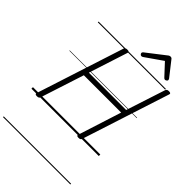

<svg xmlns="http://www.w3.org/2000/svg" viewBox="-421 -1272 1790 1790"><g transform="rotate(45 473.5 -377.0)"><path d="M85 14Q57 14 63 -5L343 -871Q346 -881 353.5 -885.5Q361 -890 376 -890Q405 -890 398 -871L273 -484H765L891 -871Q895 -881 902 -885.5Q909 -890 924 -890Q953 -890 946 -871L666 -5Q663 5 656 9.5Q649 14 633 14Q605 14 612 -5L749 -434H257L118 -5Q115 5 107.5 9.5Q100 14 85 14ZM510 -939Q502 -939 495.5 -946Q489 -953 489 -961Q489 -967 491.5 -970Q494 -973 498 -977L676 -1115Q685 -1123 692 -1126Q699 -1129 707 -1129Q714 -1129 720 -1125.5Q726 -1122 731 -1114L840 -975Q843 -971 844.5 -967Q846 -963 846 -959Q846 -951 837.5 -945Q829 -939 822 -939Q816 -939 811.5 -941.5Q807 -944 803 -949L697 -1063L532 -948Q525 -943 520.5 -941Q516 -939 510 -939ZM0 365H888V375H0ZM0 -20H888V0H0ZM0 -505H888V-500H0ZM0 -885H888V-875H0Z"/></g></svg>

Font: Playwrite DK Loopet Guides
Style: Regular
Weight: 400
Designer: Veronika Burian, José Scaglione
Foundry: TypeTogether
Version: Version 1.003